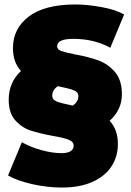

<svg xmlns="http://www.w3.org/2000/svg" viewBox="-20 -730 589 860"><path d="M471 -189Q508 -150 508 -85Q508 -29 479.5 15Q451 59 394.5 84.5Q338 110 257 110Q192 110 125 95Q58 80 16 56L78 -93Q116 -71 165.5 -57.5Q215 -44 255 -44Q283 -44 296.5 -53Q310 -62 310 -77Q310 -95 288 -104Q266 -113 218 -121Q158 -132 118 -145Q78 -158 48.5 -191Q19 -224 19 -283Q19 -361 74 -412Q38 -451 38 -515Q38 -602 109 -656Q180 -710 318 -710Q369 -710 433.5 -698.5Q498 -687 536 -665L474 -516Q402 -556 308 -556Q236 -556 236 -523Q236 -508 254.5 -501.5Q273 -495 318 -486Q378 -475 420.5 -459.5Q463 -444 494.5 -408Q526 -372 526 -308Q526 -238 471 -189ZM306 -257Q331 -274 331 -299Q331 -318 310 -326Q289 -334 239 -344Q214 -327 214 -302Q214 -283 235 -275Q256 -267 306 -257Z"/></svg>

Font: AtCorfu Sans
Style: AtCorfu Sans Black
Weight: 900
Designer: Kostas Teopoulos
Foundry: Kostas Teopoulos
Version: Version 1.00 July 8, 2025, initial release